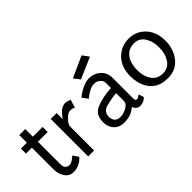

<svg xmlns="http://www.w3.org/2000/svg" viewBox="-32 -1245 1794 1794"><g transform="rotate(-45 864.5 -348.0)"><path d="M213.9 7.8Q158.2 7.8 127 -43Q99.6 -85.9 99.6 -144.5V-429.7H21.5V-496.1H99.6V-596.7H178.7V-496.1H307.6V-428.7L178.7 -429.7V-132.8Q178.7 -65.4 236.3 -66.4Q267.6 -66.4 314.5 -111.3L352.5 -56.6Q296.9 7.8 213.9 7.8Z M648.4 -410.2Q629.9 -422.9 594.7 -421.9Q567.4 -421.9 529.8 -382.8Q492.2 -343.8 492.2 -317.4V0H414.1V-495.1H492.2V-413.1Q550.8 -505.9 616.2 -505.9Q632.8 -505.9 672.9 -490.2Z M1091.8 10.7Q1050.8 10.7 1028.3 -37.1Q995.1 -11.7 977.5 -3.9Q934.6 15.6 876 15.6Q812.5 15.6 775.4 -24.4Q738.3 -64.5 738.3 -127Q738.3 -208 787.1 -244.1Q819.3 -267.6 908.2 -288.1Q942.4 -295.9 1016.6 -302.7V-366.2Q1016.6 -399.4 991.2 -420.4Q965.8 -441.4 931.6 -441.4Q877 -441.4 798.8 -377L757.8 -432.6Q789.1 -460.9 839.8 -485.4Q895.5 -512.7 931.6 -511.7Q1001 -511.7 1047.9 -468.8Q1094.7 -425.8 1094.7 -357.4V-75.2Q1099.6 -55.7 1115.2 -54.7Q1126 -53.7 1157.2 -76.2L1173.8 -24.4Q1140.6 10.7 1091.8 10.7ZM1016.6 -233.4Q985.4 -233.4 940.4 -223.6Q926.8 -220.7 883.8 -210.9Q812.5 -193.4 811.5 -126Q811.5 -89.8 831.5 -68.4Q851.6 -46.9 887.7 -46.9Q926.8 -46.9 967.8 -68.4Q1016.6 -93.8 1016.6 -131.8ZM875 -556.6 828.1 -616.2 1038.1 -711.9 1085 -647.5Z M1458 10.7Q1323.2 10.7 1262.7 -89.8Q1221.7 -159.2 1221.7 -252Q1221.7 -380.9 1302.7 -453.1Q1369.1 -511.7 1459 -511.7Q1547.9 -511.7 1611.3 -453.1Q1689.5 -380.9 1689.5 -252Q1689.5 -162.1 1643.6 -88.9Q1581.1 10.7 1458 10.7ZM1463.9 -445.3Q1384.8 -445.3 1342.8 -382.8Q1307.6 -329.1 1307.6 -246.1Q1307.6 -167 1340.8 -116.2Q1379.9 -54.7 1454.1 -53.7Q1531.2 -53.7 1569.3 -117.2Q1603.5 -169.9 1603.5 -251Q1603.5 -328.1 1572.3 -380.9Q1536.1 -445.3 1463.9 -445.3Z"/></g></svg>

Font: Puritan
Style: Regular
Weight: 400
Version: 2.0a